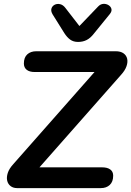

<svg xmlns="http://www.w3.org/2000/svg" viewBox="-20 -969 676 989"><path d="M69 0Q48 0 34.5 -10.5Q21 -21 17 -38.5Q13 -56 20 -78Q27 -100 48 -123L503 -639L505 -598H159Q132 -598 117.5 -609.5Q103 -621 103 -642Q103 -673 120.5 -689Q138 -705 167 -705H576Q601 -705 616 -694.5Q631 -684 635 -666.5Q639 -649 631.5 -627.5Q624 -606 604 -584L148 -67L145 -107H506Q533 -107 548 -96Q563 -85 563 -64Q563 -33 545.5 -16.5Q528 0 499 0ZM382 -753Q358 -753 341.5 -765Q325 -777 311 -799L251 -895Q241 -912 245 -925Q249 -938 261.5 -944.5Q274 -951 289.5 -947.5Q305 -944 317 -928L389 -835L485 -935Q497 -948 512 -949Q527 -950 539 -942.5Q551 -935 554 -923Q557 -911 546 -897L463 -795Q446 -773 426.5 -763Q407 -753 382 -753Z"/></svg>

Font: Nunito ExtraLight
Style: Italic
Weight: 200
Italic angle: -9°
Designer: Vernon Adams
Foundry: Vernon Adams
Version: Version 3.602